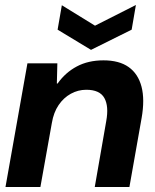

<svg xmlns="http://www.w3.org/2000/svg" viewBox="-20 -750 623 770"><path d="M2 0 90 -496H210L208 -415H211Q242 -459 288 -483.5Q334 -508 395 -508Q458 -508 496 -481Q534 -454 547.5 -402.5Q561 -351 548 -277L499 0H360L406 -264Q417 -324 398.5 -357Q380 -390 326 -390Q293 -390 264 -374Q235 -358 215 -328.5Q195 -299 188 -257L142 0ZM525 -730 508 -631 345 -550 211 -631 228 -729 361 -647Z"/></svg>

Font: DM Sans 36pt ExtraBold
Style: Italic
Weight: 800
Italic angle: -10°
Designer: Colophon Foundry, Jonny Pinhorn
Foundry: Colophon Foundry
Version: Version 4.004;gftools[0.9.30]